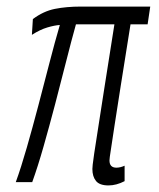

<svg xmlns="http://www.w3.org/2000/svg" viewBox="-20 -554 483 584"><path d="M310 10Q283 10 272 -3.5Q261 -17 261 -40Q261 -44 262 -53.5Q263 -63 266.5 -87Q270 -111 277.5 -158Q285 -205 297 -283.5Q309 -362 328 -480H211Q197 -430 181 -366.5Q165 -303 147.5 -236.5Q130 -170 112.5 -108.5Q95 -47 78 0H28Q44 -44 61.5 -105Q79 -166 96.5 -232.5Q114 -299 130.5 -363Q147 -427 162 -478Q146 -477 124 -470.5Q102 -464 77 -448L80 -496Q112 -520 147 -527Q182 -534 226 -534H437L429 -480H377Q359 -366 347 -291.5Q335 -217 328.5 -173Q322 -129 318.5 -107Q315 -85 314 -77Q313 -69 313 -66Q313 -44 334 -44Q346 -44 359 -50V-3Q334 10 310 10Z"/></svg>

Font: Georama SemiCondensed Light
Style: Italic
Weight: 300
Width: 4
Italic angle: -9°
Designer: Jean-Baptiste Levee
Foundry: Production Type
Version: Version 1.000